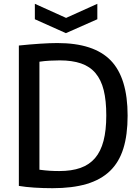

<svg xmlns="http://www.w3.org/2000/svg" viewBox="-20 -976 734 1008"><path d="M163 -956 327 -882 491 -956V-875L326 -802L163 -875ZM256 12Q206 12 160 9Q114 6 79 0V-737Q136 -743 189.5 -746.5Q243 -750 281 -750Q473 -750 561.5 -658.5Q650 -567 650 -369Q650 -268 627.5 -196Q605 -124 557 -78Q509 -32 434.5 -10Q360 12 256 12ZM291 -78Q356 -78 402.5 -94.5Q449 -111 479 -146Q509 -181 523.5 -236.5Q538 -292 538 -370Q538 -448 524.5 -502.5Q511 -557 481.5 -592Q452 -627 405.5 -643Q359 -659 294 -659Q270 -659 241.5 -657.5Q213 -656 187 -652V-85Q217 -81 241 -79.5Q265 -78 291 -78Z"/></svg>

Font: Encode Sans Narrow
Style: Medium
Weight: 500
Designer: Pablo Impallari, Andres Torresi
Foundry: Pablo Impallari, Andres Torresi
Version: Version 1.000; ttfautohint (v1.00) -l 8 -r 50 -G 200 -x 14 -